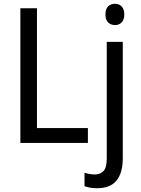

<svg xmlns="http://www.w3.org/2000/svg" viewBox="-20 -758 749 1018"><path d="M88 0V-714H176V-79H446V0ZM539 -681Q539 -710 553 -724Q567 -738 590 -738Q611 -738 625 -724Q639 -710 639 -681Q639 -653 625 -639Q611 -625 590 -625Q568 -625 553.5 -639Q539 -653 539 -681ZM495 240Q474 240 457.5 237Q441 234 428 229V158Q441 162 454.5 164.5Q468 167 483 167Q512 167 529 148.5Q546 130 546 83V-536H631V81Q631 158 598 199Q565 240 495 240Z"/></svg>

Font: Noto Sans SemiCondensed
Style: Regular
Weight: 400
Width: 4
Designer: Monotype Design Team
Foundry: Monotype Imaging Inc.
Version: Version 2.013; ttfautohint (v1.8.4.7-5d5b)